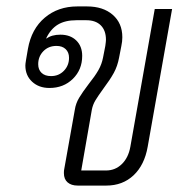

<svg xmlns="http://www.w3.org/2000/svg" viewBox="-20 -578 589 598"><path d="M179 -39Q179 -47 180 -51L213 -236Q216 -256 226.5 -273.5Q237 -291 256 -316Q276 -341 286.5 -359.5Q297 -378 301 -399L308 -435Q310 -449 310 -454Q310 -483 294 -499Q278 -515 249 -515H218Q183 -515 160.5 -501.5Q138 -488 124 -459L125 -458Q141 -470 168 -470Q199 -470 217.5 -452Q236 -434 236 -404Q236 -361 207 -332.5Q178 -304 134 -304Q101 -304 80 -323.5Q59 -343 59 -374Q59 -379 61 -391L67 -426Q78 -488 119.5 -523Q161 -558 221 -558H251Q301 -558 331 -532Q361 -506 361 -462Q361 -449 358 -435L351 -399Q346 -372 334.5 -351Q323 -330 302 -302Q286 -280 277.5 -266Q269 -252 266 -236L233 -47H310Q339 -47 359.5 -67Q380 -87 386 -121L462 -550H516L440 -121Q430 -64 396 -32Q362 0 311 0H222Q202 0 190.5 -10Q179 -20 179 -39ZM195 -398Q195 -415 184.5 -425Q174 -435 156 -435Q131 -435 115 -418.5Q99 -402 99 -378Q99 -361 109.5 -351Q120 -341 139 -341Q163 -341 179 -357.5Q195 -374 195 -398Z"/></svg>

Font: Bai Jamjuree Light
Style: Italic
Weight: 300
Italic angle: -10°
Version: Version 1.000; ttfautohint (v1.6)